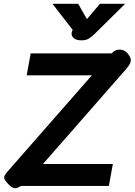

<svg xmlns="http://www.w3.org/2000/svg" viewBox="-20 -982 711 1014"><path d="M60 12Q39 12 9 -27Q2 -37 2 -45Q2 -52 6.5 -59Q11 -66 17 -73Q23 -80 25 -82L465 -584H121L142 -700H569L577 -707Q592 -720 612 -720Q634 -720 649 -705Q671 -682 671 -664Q671 -645 645 -616L207 -116H576L555 0H91L76 8Q69 12 60 12ZM358 -804Q358 -812 361 -818L364 -824L257 -962H393L439 -881L508 -962H641L480 -803Q460 -784 446 -776.5Q432 -769 410 -769Q384 -769 371 -779.5Q358 -790 358 -804Z"/></svg>

Font: Niramit
Style: Bold Italic
Weight: 700
Italic angle: -10°
Designer: Katatrad Aksorn Co.,Ltd.
Foundry: Cadson Demak Co.,Ltd.
Version: Version 1.001; ttfautohint (v1.6)